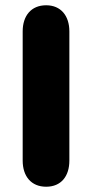

<svg xmlns="http://www.w3.org/2000/svg" viewBox="-20 -699 349 728"><path d="M155 9C212 9 243 -31 243 -90V-580C243 -639 211 -679 155 -679C98 -679 66 -639 66 -580V-90C66 -31 98 9 155 9Z"/></svg>

Font: SN Pro Heavy
Style: Regular
Weight: 800
Designer: Tobias Whetton
Foundry: Supernotes
Version: Version 1.001;Glyphs 3.2 (3249)